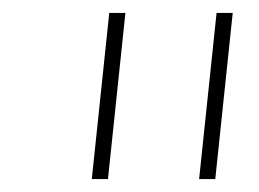

<svg xmlns="http://www.w3.org/2000/svg" viewBox="-20 -720 401 297"><path d="M288 -443 315 -700H340L313 -443ZM122 -443 149 -700H174L147 -443Z"/></svg>

Font: MuseoModerno Thin
Style: Italic
Weight: 100
Italic angle: -9°
Designer: Pablo Cosgaya, Héctor Gatti, Marcela Romero, and the Authors of The MuseoModerno Project.
Foundry: Omnibus-Type Team
Version: Version 1.003